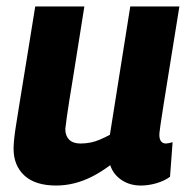

<svg xmlns="http://www.w3.org/2000/svg" viewBox="-20 -564 588 594"><path d="M154 10Q89 10 55.5 -21Q22 -52 22 -104Q22 -117 24 -136Q26 -155 31 -185.5Q36 -216 43.5 -263.5Q51 -311 62.5 -380Q74 -449 89 -544H241Q229 -470 220.5 -415Q212 -360 205.5 -321Q199 -282 194.5 -253.5Q190 -225 187 -204Q184 -183 182 -165Q182 -144 194 -132Q206 -120 229 -120Q245 -120 260 -123Q275 -126 290 -132.5Q305 -139 320 -147L383 -544H535Q517 -431 505 -358Q493 -285 486.5 -243Q480 -201 477 -181Q474 -161 473.5 -155Q473 -149 473 -147Q473 -133 478.5 -126.5Q484 -120 493 -120Q496 -120 501.5 -121Q507 -122 514 -124L506 -17Q488 -4 463.5 3Q439 10 416 10Q381 10 355.5 -7.5Q330 -25 321 -53Q293 -32 265.5 -18Q238 -4 210 3Q182 10 154 10Z"/></svg>

Font: Georama ExtraCondensed Thin
Style: Bold Italic
Weight: 700
Italic angle: -9°
Version: Version 1.001